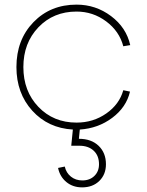

<svg xmlns="http://www.w3.org/2000/svg" viewBox="-20 -540 634 830"><path d="M323 90H288L295 20Q188 14 119.5 -61.5Q51 -137 51 -250Q51 -368 124.5 -444Q198 -520 311 -520Q394 -520 460 -470.5Q526 -421 543 -345L513 -340Q496 -405 439 -447.5Q382 -490 311 -490Q211 -490 146 -422Q81 -354 81 -250Q81 -146 146 -78Q211 -10 311 -10Q383 -10 439.5 -49.5Q496 -89 513 -150L542 -144Q526 -76 465 -30.5Q404 15 325 20L321 60Q375 60 406.5 90.5Q438 121 438 170Q438 214 409.5 242Q381 270 335 270Q295 270 267 247Q239 224 231 186L260 180Q266 207 286.5 223.5Q307 240 336 240Q368 240 388 220.5Q408 201 408 170Q408 133 385 111.5Q362 90 323 90Z"/></svg>

Font: Metropolitano Thin
Style: Regular
Weight: 250
Designer: Fonts by Alex Slobzheninov & Chris M. Simpson / Changes by Cristiano Sobral
Foundry: Fonts by Alex Slobzheninov & Chris M. Simpson / Changes by Cristiano Sobral
Version: Version 1.00;August 30, 2020;FontCreator 13.0.0.2681 64-bit